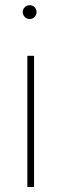

<svg xmlns="http://www.w3.org/2000/svg" viewBox="-20 -559 238 754"><path d="M123.5 -511.7Q123.5 -500.5 115.7 -492.4Q107.9 -484.4 96.7 -484.4Q85.4 -484.4 77.4 -492.4Q69.3 -500.5 69.3 -511.7Q69.3 -522.9 77.4 -530.8Q85.4 -538.6 96.7 -538.6Q107.9 -538.6 115.7 -530.8Q123.5 -522.9 123.5 -511.7ZM87.4 175.3V-339.8H113.8V175.3Z"/></svg>

Font: Vazirmatn RD Thin
Style: Regular
Weight: 100
Designer: Saber Rastikerdar
Foundry: Saber Rastikerdar
Version: Version 32.102